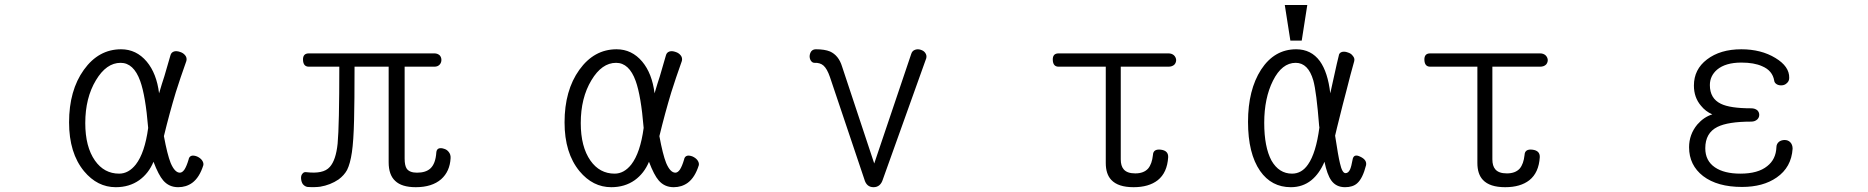

<svg xmlns="http://www.w3.org/2000/svg" viewBox="-20 -738 7540 775"><path d="M732.4 -492.2Q735.4 -504.9 727.5 -514.6Q719.7 -524.4 707 -528.3Q693.4 -533.2 682.6 -530.3Q670.9 -526.4 668 -514.6Q654.3 -468.8 643.6 -430.7Q633.8 -401.4 622.1 -361.3Q612.3 -441.4 572.3 -489.3Q530.3 -539.1 468.8 -539.1Q377.9 -539.1 318.4 -456.1Q258.8 -373 258.8 -244.1Q258.8 -120.1 319.3 -46.9Q373 17.6 447.3 17.6Q502 17.6 542 -10.7Q580.1 -38.1 599.6 -85Q620.1 -31.2 638.7 -9.8Q662.1 17.6 699.2 17.6Q731.4 17.6 755.9 0Q785.2 -21.5 800.8 -71.3Q802.7 -81.1 794.9 -91.8Q788.1 -100.6 775.4 -106.4Q762.7 -111.3 753.9 -109.4Q743.2 -106.4 741.2 -93.8Q733.4 -67.4 724.6 -53.7Q715.8 -41 706.1 -41Q685.5 -41 668.9 -80.1Q655.3 -114.3 641.6 -188.5Q664.1 -281.2 689.5 -365.2Q707 -420.9 732.4 -492.2ZM466.8 -484.4Q519.5 -484.4 545.9 -411.1Q567.4 -351.6 578.1 -221.7Q564.5 -121.1 528.3 -74.2Q499 -37.1 460.9 -37.1Q400.4 -37.1 363.3 -89.8Q324.2 -145.5 324.2 -241.2Q324.2 -342.8 367.2 -414.1Q409.2 -484.4 466.8 -484.4Z M1733.4 -522.5H1226.6Q1202.1 -522.5 1203.1 -496.1Q1204.1 -468.8 1226.6 -468.8H1349.6Q1349.6 -231.4 1342.8 -158.2Q1335.9 -91.8 1311.5 -64.5Q1297.9 -48.8 1273.4 -43.9Q1251 -39.1 1216.8 -43Q1206.1 -44.9 1200.2 -36.1Q1194.3 -29.3 1195.3 -16.6Q1196.3 -3.9 1202.1 4.9Q1210 14.6 1220.7 16.6Q1250 18.6 1272.5 15.6Q1313.5 8.8 1346.7 -13.7Q1369.1 -30.3 1380.9 -51.8Q1393.6 -77.1 1400.4 -123Q1407.2 -168.9 1409.2 -253.9Q1411.1 -327.1 1411.1 -468.8H1548.8V-83Q1548.8 -32.2 1575.2 -7.8Q1601.6 17.6 1658.2 17.6Q1723.6 17.6 1760.7 -14.6Q1795.9 -45.9 1798.8 -99.6Q1799.8 -114.3 1791 -125Q1783.2 -134.8 1771.5 -137.7Q1759.8 -141.6 1751 -138.7Q1742.2 -134.8 1741.2 -123Q1738.3 -77.1 1716.8 -57.6Q1698.2 -41 1663.1 -41Q1633.8 -41 1622.1 -56.6Q1613.3 -69.3 1613.3 -97.7V-468.8H1733.4Q1747.1 -468.8 1754.9 -477.5Q1761.7 -485.4 1761.7 -496.1Q1761.7 -506.8 1754.9 -514.6Q1746.1 -522.5 1733.4 -522.5Z M2732.4 -492.2Q2735.4 -504.9 2727.5 -514.6Q2719.7 -524.4 2707 -528.3Q2693.4 -533.2 2682.6 -530.3Q2670.9 -526.4 2668 -514.6Q2654.3 -468.8 2643.6 -430.7Q2633.8 -401.4 2622.1 -361.3Q2612.3 -441.4 2572.3 -489.3Q2530.3 -539.1 2468.8 -539.1Q2377.9 -539.1 2318.4 -456.1Q2258.8 -373 2258.8 -244.1Q2258.8 -120.1 2319.3 -46.9Q2373 17.6 2447.3 17.6Q2502 17.6 2542 -10.7Q2580.1 -38.1 2599.6 -85Q2620.1 -31.2 2638.7 -9.8Q2662.1 17.6 2699.2 17.6Q2731.4 17.6 2755.9 0Q2785.2 -21.5 2800.8 -71.3Q2802.7 -81.1 2794.9 -91.8Q2788.1 -100.6 2775.4 -106.4Q2762.7 -111.3 2753.9 -109.4Q2743.2 -106.4 2741.2 -93.8Q2733.4 -67.4 2724.6 -53.7Q2715.8 -41 2706.1 -41Q2685.5 -41 2668.9 -80.1Q2655.3 -114.3 2641.6 -188.5Q2664.1 -281.2 2689.5 -365.2Q2707 -420.9 2732.4 -492.2ZM2466.8 -484.4Q2519.5 -484.4 2545.9 -411.1Q2567.4 -351.6 2578.1 -221.7Q2564.5 -121.1 2528.3 -74.2Q2499 -37.1 2460.9 -37.1Q2400.4 -37.1 2363.3 -89.8Q2324.2 -145.5 2324.2 -241.2Q2324.2 -342.8 2367.2 -414.1Q2409.2 -484.4 2466.8 -484.4Z M3468.8 -14.6Q3477.5 17.6 3505.9 17.6Q3534.2 17.6 3543.9 -14.6L3718.8 -502.9Q3721.7 -514.6 3714.8 -524.4Q3709 -533.2 3696.3 -537.1Q3684.6 -541 3673.8 -537.1Q3662.1 -533.2 3658.2 -520.5L3508.8 -78.1L3378.9 -469.7Q3365.2 -514.6 3330.1 -530.3Q3308.6 -539.1 3273.4 -539.1Q3261.7 -539.1 3254.9 -531.2Q3249 -523.4 3248 -511.7Q3248 -501 3252.9 -493.2Q3258.8 -484.4 3267.6 -484.4Q3290 -485.4 3303.7 -473.6Q3318.4 -460.9 3330.1 -426.8Z M4696.3 -522.5H4252.9Q4228.5 -522.5 4229.5 -496.1Q4230.5 -468.8 4252.9 -468.8H4443.4V-80.1Q4443.4 -35.2 4465.8 -11.7Q4493.2 17.6 4555.7 17.6Q4617.2 17.6 4653.3 -10.7Q4691.4 -41 4695.3 -103.5Q4696.3 -129.9 4666 -133.8Q4634.8 -137.7 4633.8 -112.3Q4629.9 -76.2 4614.3 -57.6Q4596.7 -38.1 4562.5 -38.1Q4529.3 -38.1 4515.6 -54.7Q4503.9 -68.4 4503.9 -94.7V-468.8H4696.3Q4711.9 -468.8 4720.7 -477.5Q4727.5 -485.4 4727.5 -496.1Q4726.6 -506.8 4718.8 -514.6Q4710 -522.5 4696.3 -522.5Z M5446.3 -491.2Q5449.2 -502.9 5440.4 -512.7Q5433.6 -522.5 5419.9 -526.4Q5407.2 -531.2 5396.5 -528.3Q5384.8 -524.4 5383.8 -512.7L5376 -480.5L5349.6 -361.3Q5339.8 -446.3 5307.6 -491.2Q5272.5 -539.1 5211.9 -539.1Q5124 -539.1 5070.3 -457Q5017.6 -375 5017.6 -246.1Q5017.6 -118.2 5066.4 -47.9Q5112.3 17.6 5190.4 17.6Q5238.3 17.6 5273.4 -10.7Q5305.7 -37.1 5326.2 -85Q5336.9 -33.2 5353.5 -9.8Q5373 17.6 5409.2 17.6Q5440.4 17.6 5458 2Q5480.5 -17.6 5494.1 -71.3Q5498 -92.8 5470.7 -105.5Q5443.4 -119.1 5439.5 -92.8Q5434.6 -65.4 5429.7 -54.7Q5422.9 -39.1 5411.1 -39.1Q5397.5 -39.1 5388.7 -79.1Q5381.8 -106.4 5369.1 -190.4L5377 -223.6Q5403.3 -330.1 5415 -373Q5431.6 -439.5 5446.3 -491.2ZM5210 -484.4Q5260.7 -484.4 5281.2 -413.1Q5293.9 -367.2 5304.7 -229.5L5305.7 -223.6Q5292 -120.1 5259.8 -74.2Q5234.4 -37.1 5195.3 -37.1Q5142.6 -37.1 5112.3 -89.8Q5083 -144.5 5083 -242.2Q5083 -341.8 5118.2 -412.1Q5154.3 -484.4 5210 -484.4ZM5256.8 -717.8H5166L5188.5 -574.2H5234.4Z M6196.3 -522.5H5752.9Q5728.5 -522.5 5729.5 -496.1Q5730.5 -468.8 5752.9 -468.8H5943.4V-80.1Q5943.4 -35.2 5965.8 -11.7Q5993.2 17.6 6055.7 17.6Q6117.2 17.6 6153.3 -10.7Q6191.4 -41 6195.3 -103.5Q6196.3 -129.9 6166 -133.8Q6134.8 -137.7 6133.8 -112.3Q6129.9 -76.2 6114.3 -57.6Q6096.7 -38.1 6062.5 -38.1Q6029.3 -38.1 6015.6 -54.7Q6003.9 -68.4 6003.9 -94.7V-468.8H6196.3Q6211.9 -468.8 6220.7 -477.5Q6227.5 -485.4 6227.5 -496.1Q6226.6 -506.8 6218.8 -514.6Q6210 -522.5 6196.3 -522.5Z M7008.8 -539.1Q6923.8 -539.1 6870.1 -498Q6817.4 -458 6817.4 -392.6Q6817.4 -344.7 6845.7 -311.5Q6864.3 -288.1 6891.6 -276.4Q6857.4 -265.6 6831.1 -235.4Q6797.9 -195.3 6797.9 -143.6Q6797.9 -71.3 6854.5 -27.3Q6912.1 16.6 7011.7 16.6Q7096.7 16.6 7151.4 -21.5Q7210.9 -62.5 7215.8 -137.7Q7215.8 -154.3 7206.1 -164.1Q7197.3 -172.9 7183.6 -172.9Q7170.9 -172.9 7161.1 -166Q7150.4 -157.2 7150.4 -143.6Q7148.4 -94.7 7113.3 -67.4Q7076.2 -37.1 7004.9 -37.1Q6939.5 -37.1 6902.3 -62.5Q6863.3 -88.9 6863.3 -139.6Q6863.3 -201.2 6912.1 -225.6Q6955.1 -247.1 7048.8 -247.1Q7063.5 -247.1 7073.2 -255.9Q7081.1 -263.7 7081.1 -274.4Q7081.1 -285.2 7073.2 -293Q7063.5 -300.8 7048.8 -300.8Q6962.9 -300.8 6925.8 -319.3Q6881.8 -340.8 6881.8 -394.5Q6881.8 -431.6 6911.1 -457Q6945.3 -485.4 7008.8 -485.4Q7060.5 -485.4 7092.8 -470.7Q7134.8 -453.1 7141.6 -412.1Q7142.6 -403.3 7152.3 -397.5Q7161.1 -392.6 7172.9 -393.6Q7184.6 -394.5 7192.4 -402.3Q7202.1 -410.2 7202.1 -423.8Q7203.1 -469.7 7146.5 -503.9Q7088.9 -539.1 7008.8 -539.1Z"/></svg>

Font: GulimChe
Style: Regular
Weight: 400
Monospace: yes
Version: Version 2.21